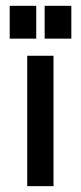

<svg xmlns="http://www.w3.org/2000/svg" viewBox="-20 -639 277 657"><path d="M13.2 -506.8V-619.1H104V-506.8ZM73.2 -2V-448.2H163.1V-2ZM132.8 -506.8V-619.1H224.1V-506.8Z"/></svg>

Font: Fundamental  Brigade Condensed
Style: Regular
Weight: 400
Width: 3
Designer: Peter Wiegel, original typeface by Carl Albert Fahrenwaldt 1901
Foundry: Peter Wiegel
Version: Version 0.000 2012 initial release